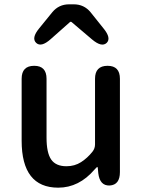

<svg xmlns="http://www.w3.org/2000/svg" viewBox="-20 -854 660 887"><path d="M249 13Q80 13 80 -204V-490Q80 -550 138 -550Q195 -550 195 -490V-218Q195 -148 216.5 -117Q238 -86 287 -86Q325 -86 354.5 -105Q384 -124 407 -153Q419 -168 419 -187V-490Q419 -550 477 -550Q534 -550 534 -490V-59Q534 0 487 3Q441 5 434 -54L432 -76Q431 -83 429.5 -83Q428 -83 417 -71Q345 13 249 13ZM214 -673Q170 -634 147 -656Q124 -678 161 -723L222 -798Q252 -834 299 -834H321Q368 -834 398 -798L458 -723Q495 -678 473 -656Q450 -634 405 -672L312 -751Q307 -756 302 -751Z"/></svg>

Font: Resource Han Rounded KR Medium
Style: Regular
Weight: 500
Designer: Cyano Hao (round all glyphs); Ryoko NISHIZUKA 西塚涼子 (kana, bopomofo & ideographs); Paul D. Hunt (Latin, Greek & Cyrillic)
Foundry: Cyano Hao
Version: 0.990